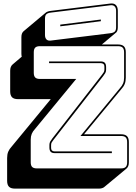

<svg xmlns="http://www.w3.org/2000/svg" viewBox="-20 -992 800 1131"><path d="M564 119H68Q44 119 33 108Q22 97 22 73V-61Q22 -83 28.5 -98.5Q35 -114 49 -129L279 -408H86Q62 -408 51 -419Q40 -430 40 -454V-575Q40 -588 43.5 -597Q47 -606 54 -612L108 -658Q107 -662 106.5 -667Q106 -672 106 -677V-773Q106 -786 109.5 -794.5Q113 -803 119 -808L249 -917Q253 -921 261.5 -924Q270 -927 280 -928L629 -971Q651 -974 662.5 -962.5Q674 -951 674 -928V-832Q674 -819 670.5 -810Q667 -801 660 -797L580 -730H675Q699 -730 710 -719Q721 -708 721 -684V-535Q721 -513 714.5 -497Q708 -481 694 -466L475 -201H693Q717 -201 728 -190Q739 -179 739 -155V-36Q739 -23 735.5 -14Q732 -5 725 1L595 109Q591 113 582.5 116Q574 119 564 119ZM628 -796Q647 -798 655.5 -805.5Q664 -813 664 -832V-928Q664 -945 655.5 -954Q647 -963 630 -961L281 -918Q262 -916 253.5 -908.5Q245 -901 245 -882V-786Q245 -769 253.5 -760Q262 -751 279 -753ZM335 -847 574 -877V-867L335 -837ZM693 0Q712 0 720.5 -8.5Q729 -17 729 -36V-155Q729 -174 720.5 -182.5Q712 -191 693 -191H454L686 -472Q699 -486 705 -500.5Q711 -515 711 -535V-684Q711 -703 702.5 -711.5Q694 -720 675 -720H215Q196 -720 187.5 -711.5Q179 -703 179 -684V-563Q179 -544 187.5 -535.5Q196 -527 215 -527H429L186 -232Q173 -218 167 -203.5Q161 -189 161 -170V-36Q161 -17 169.5 -8.5Q178 0 197 0ZM588 -544 295 -168Q288 -159 284.5 -153Q281 -147 281 -137V-123Q281 -109 287.5 -104.5Q294 -100 302 -100H639V-90H302Q286 -90 278.5 -98Q271 -106 271 -123V-139Q271 -150 276 -158.5Q281 -167 288 -176L581 -552Q588 -561 591.5 -567Q595 -573 595 -583V-597Q595 -611 588.5 -615.5Q582 -620 574 -620H269V-630H574Q590 -630 597.5 -622Q605 -614 605 -597V-581Q605 -570 600 -561.5Q595 -553 588 -544Z"/></svg>

Font: Bungee Shade
Style: Regular
Weight: 400
Designer: David Jonathan Ross
Foundry: David Jonathan Ross
Version: Version 1.001;PS 1.0;hotconv 1.0.72;makeotf.lib2.5.5900